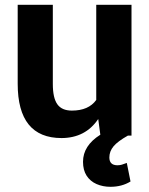

<svg xmlns="http://www.w3.org/2000/svg" viewBox="-20 -548 604 776"><path d="M426.5 207Q395.5 207 370 195.8Q344.5 184.5 330 162Q315.5 139.5 315.5 106Q315.5 40.5 385.5 -3.5L377 -67Q325.5 9.5 229 10Q51.5 10 51.5 -209.5V-528.5H193.5V-208.5Q193.5 -152 211.8 -126.5Q230 -101 270.5 -101Q338 -101 369 -144V-528.5H511.5V0H497Q456 23 439 43.2Q422 63.5 422 88.5Q422 119.5 454 120Q464.5 120 472.5 117.5Q480.5 115 492.5 110.5L507.5 185.5Q472.5 207 426.5 207Z"/></svg>

Font: Roberto Sans
Style: Bold
Weight: 700
Designer: Google (font) & Cristiano Sobral (main changes)
Version: Version 1.000;October 12, 2021;FontCreator 14.0.0.2814 64-bi